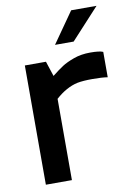

<svg xmlns="http://www.w3.org/2000/svg" viewBox="-84 -788 587 842"><g transform="rotate(-10 210.0 -367.0)"><path d="M51 0V-531H145L167 -464Q196 -487 216 -500Q236 -513 269 -525Q302 -537 343 -537Q384 -537 400 -530V-417Q374 -421 332.5 -421Q291 -421 265 -416Q215 -405 167 -362V0ZM197 -597 293 -734H406L280 -597Z"/></g></svg>

Font: Exo
Style: DemiBold
Weight: 600
Designer: Natanael Gama
Version: Version 1.00